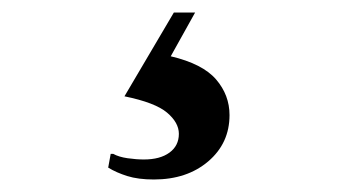

<svg xmlns="http://www.w3.org/2000/svg" viewBox="-20 -47 540 307"><path d="M226 240Q201 240 183.5 234.5Q166 229 153 221L157 199H161Q170 204 184 206Q198 208 210 208Q236 208 251 197Q266 186 266 167Q266 149 247 133Q228 117 179 107L258 -27H292L253 43Q304 55 325.5 80Q347 105 347 137Q347 182 313 211Q279 240 226 240Z"/></svg>

Font: Spectral ExtraBold
Style: Italic
Weight: 800
Italic angle: -10°
Designer: Jean-Baptiste Levee
Foundry: Production Type
Version: Version 2.001